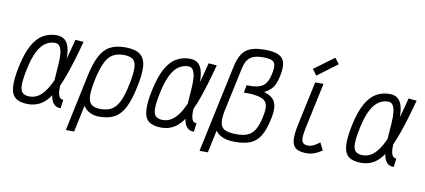

<svg xmlns="http://www.w3.org/2000/svg" viewBox="-87 -1193 3773 1703"><g transform="rotate(10 1800.0 -341.5)"><path d="M500 -78 490 0Q450 0 428.5 -23.5Q407 -47 399 -87.5Q391 -128 391.5 -178Q392 -228 396.5 -281.5Q401 -335 404 -385Q407 -435 403.5 -475Q400 -515 385.5 -539Q371 -563 340 -563Q298 -563 259 -538.5Q220 -514 188.5 -454.5Q157 -395 135 -292Q116 -201 115 -149.5Q114 -98 135 -76.5Q156 -55 200 -55Q246 -55 285.5 -82.5Q325 -110 362.5 -174.5Q400 -239 437 -348.5Q474 -458 514 -621L588 -615Q540 -434 497 -312.5Q454 -191 409.5 -119.5Q365 -48 314 -17Q263 14 198 14Q123 14 84.5 -16.5Q46 -47 41.5 -117Q37 -187 62 -304Q89 -428 129.5 -499.5Q170 -571 224 -601.5Q278 -632 342 -632Q390 -632 417 -609Q444 -586 455 -546Q466 -506 466.5 -457Q467 -408 462.5 -355Q458 -302 454 -253Q450 -204 450.5 -164.5Q451 -125 462 -101.5Q473 -78 500 -78Z M838 14Q795 14 757 -3.5Q719 -21 693.5 -60Q668 -99 661.5 -161.5Q655 -224 674 -315Q699 -434 734 -503Q769 -572 823.5 -602Q878 -632 962 -632Q1050 -632 1094.5 -600Q1139 -568 1146 -496.5Q1153 -425 1126 -303Q1102 -186 1066.5 -116Q1031 -46 976.5 -16Q922 14 838 14ZM569 182 673 -309H748L644 182ZM840 -55Q900 -55 940 -79Q980 -103 1007 -160Q1034 -217 1054 -315Q1074 -411 1072.5 -465Q1071 -519 1044 -541Q1017 -563 960 -563Q901 -563 861 -539Q821 -515 794.5 -458.5Q768 -402 746 -303Q726 -208 728 -153.5Q730 -99 757 -77Q784 -55 840 -55Z M1700 -78 1690 0Q1650 0 1628.5 -23.5Q1607 -47 1599 -87.5Q1591 -128 1591.5 -178Q1592 -228 1596.5 -281.5Q1601 -335 1604 -385Q1607 -435 1603.5 -475Q1600 -515 1585.5 -539Q1571 -563 1540 -563Q1498 -563 1459 -538.5Q1420 -514 1388.5 -454.5Q1357 -395 1335 -292Q1316 -201 1315 -149.5Q1314 -98 1335 -76.5Q1356 -55 1400 -55Q1446 -55 1485.5 -82.5Q1525 -110 1562.5 -174.5Q1600 -239 1637 -348.5Q1674 -458 1714 -621L1788 -615Q1740 -434 1697 -312.5Q1654 -191 1609.5 -119.5Q1565 -48 1514 -17Q1463 14 1398 14Q1323 14 1284.5 -16.5Q1246 -47 1241.5 -117Q1237 -187 1262 -304Q1289 -428 1329.5 -499.5Q1370 -571 1424 -601.5Q1478 -632 1542 -632Q1590 -632 1617 -609Q1644 -586 1655 -546Q1666 -506 1666.5 -457Q1667 -408 1662.5 -355Q1658 -302 1654 -253Q1650 -204 1650.5 -164.5Q1651 -125 1662 -101.5Q1673 -78 1700 -78Z M1769 158 1936 -625Q1952 -702 1980.5 -745.5Q2009 -789 2058 -807.5Q2107 -826 2184 -826Q2265 -826 2308.5 -806Q2352 -786 2363 -740Q2374 -694 2357 -616Q2348 -575 2335 -545.5Q2322 -516 2300 -495Q2278 -474 2243 -455Q2295 -440 2322 -413.5Q2349 -387 2354.5 -342.5Q2360 -298 2345 -230Q2325 -134 2292 -78Q2259 -22 2205 1.5Q2151 25 2066 25Q1982 25 1934.5 -2Q1887 -29 1869.5 -81Q1852 -133 1857.5 -208.5Q1863 -284 1883 -380L1929 -242Q1913 -164 1919.5 -121Q1926 -78 1961.5 -61Q1997 -44 2068 -44Q2129 -44 2168.5 -62Q2208 -80 2232.5 -123.5Q2257 -167 2272 -242Q2286 -306 2278 -343Q2270 -380 2234 -397Q2198 -414 2126 -419H2066L2080 -488H2134Q2181 -492 2210 -506Q2239 -520 2256.5 -549.5Q2274 -579 2284 -628Q2295 -679 2290 -707Q2285 -735 2259.5 -746Q2234 -757 2182 -757Q2128 -757 2094 -744Q2060 -731 2040.5 -701.5Q2021 -672 2010 -619L1844 158Z M2708 14Q2645 14 2612.5 -7.5Q2580 -29 2575 -79.5Q2570 -130 2588 -216L2674 -618H2749L2662 -210Q2649 -150 2649 -116.5Q2649 -83 2664 -69Q2679 -55 2710 -55Q2733 -55 2755 -65.5Q2777 -76 2812 -102L2845 -34Q2800 -6 2770.5 4Q2741 14 2708 14ZM2673 -679 2633 -732 2812 -865 2852 -813Z M3500 -78 3490 0Q3450 0 3428.5 -23.5Q3407 -47 3399 -87.5Q3391 -128 3391.5 -178Q3392 -228 3396.5 -281.5Q3401 -335 3404 -385Q3407 -435 3403.5 -475Q3400 -515 3385.5 -539Q3371 -563 3340 -563Q3298 -563 3259 -538.5Q3220 -514 3188.5 -454.5Q3157 -395 3135 -292Q3116 -201 3115 -149.5Q3114 -98 3135 -76.5Q3156 -55 3200 -55Q3246 -55 3285.5 -82.5Q3325 -110 3362.5 -174.5Q3400 -239 3437 -348.5Q3474 -458 3514 -621L3588 -615Q3540 -434 3497 -312.5Q3454 -191 3409.5 -119.5Q3365 -48 3314 -17Q3263 14 3198 14Q3123 14 3084.5 -16.5Q3046 -47 3041.5 -117Q3037 -187 3062 -304Q3089 -428 3129.5 -499.5Q3170 -571 3224 -601.5Q3278 -632 3342 -632Q3390 -632 3417 -609Q3444 -586 3455 -546Q3466 -506 3466.5 -457Q3467 -408 3462.5 -355Q3458 -302 3454 -253Q3450 -204 3450.5 -164.5Q3451 -125 3462 -101.5Q3473 -78 3500 -78Z"/></g></svg>

Font: Victor Mono
Style: Italic
Weight: 400
Italic angle: -12°
Monospace: yes
Designer: Rune Bjørnerås
Version: Version 1.561;gftools[0.9.30]